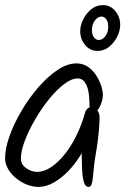

<svg xmlns="http://www.w3.org/2000/svg" viewBox="-20 -751 492 754"><path d="M384 -378Q384 -365 380 -352Q376 -339 370 -328.5Q364 -318 357.5 -311.5Q351 -305 347 -305Q337 -305 334 -316Q331 -327 331 -354Q331 -375 326.5 -395.5Q322 -416 312 -429.5Q302 -443 285 -443Q261 -443 231.5 -420.5Q202 -398 172.5 -361.5Q143 -325 118 -282Q93 -239 77.5 -198.5Q62 -158 62 -128Q62 -105 83 -90.5Q104 -76 126 -76Q152 -76 179 -93.5Q206 -111 232 -142.5Q258 -174 279 -216.5Q300 -259 314 -308Q316 -317 322.5 -323.5Q329 -330 339 -330Q345 -330 350.5 -327Q356 -324 361 -318.5Q366 -313 368.5 -306Q371 -299 371 -291Q371 -276 369.5 -254Q368 -232 364.5 -202.5Q361 -173 354 -134Q349 -103 347 -76.5Q345 -50 341.5 -33.5Q338 -17 328 -17Q315 -17 309.5 -35.5Q304 -54 302.5 -85Q301 -116 301 -156Q301 -170 303 -183Q305 -196 309 -209L326 -206Q316 -174 295.5 -140.5Q275 -107 248 -79Q221 -51 191 -34Q161 -17 131 -17Q108 -17 84.5 -26.5Q61 -36 42 -52Q23 -68 11.5 -88Q0 -108 0 -129Q0 -168 17.5 -217Q35 -266 64.5 -316Q94 -366 130.5 -408Q167 -450 205.5 -476Q244 -502 280 -502Q306 -502 325.5 -488.5Q345 -475 358 -454.5Q371 -434 377.5 -413.5Q384 -393 384 -378ZM384 -731Q413 -731 432.5 -708Q452 -685 452 -653Q452 -631 440.5 -607.5Q429 -584 409 -567.5Q389 -551 363 -551Q334 -551 314.5 -574Q295 -597 295 -629Q295 -651 306.5 -674.5Q318 -698 338 -714.5Q358 -731 384 -731ZM378 -686Q365 -686 353 -671Q341 -656 341 -632Q341 -616 348.5 -605Q356 -594 368 -594Q382 -594 393.5 -608.5Q405 -623 405 -647Q405 -664 397.5 -675Q390 -686 378 -686Z"/></svg>

Font: Kalam Variable Light
Style: Regular
Weight: 300
Designer: Lipi Raval, Jonny Pinhorn
Foundry: Indian Type Foundry
Version: Version 3.000